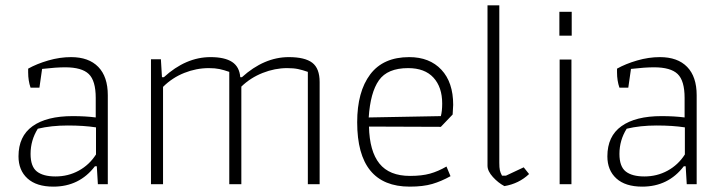

<svg xmlns="http://www.w3.org/2000/svg" viewBox="-20 -687 2695 716"><path d="M49 -104Q49 -179 101.5 -216.5Q154 -254 251 -254Q299 -254 337 -249V-322Q337 -386 311 -411Q285 -436 223 -436Q189 -436 137 -430L127 -360H94Q85 -386 85 -417V-431Q117 -449 160 -461.5Q203 -474 245 -474Q311 -474 346.5 -437.5Q382 -401 382 -332V0H345L341 -67H334Q276 9 179 9Q116 9 82.5 -21.5Q49 -52 49 -104ZM338 -111V-212Q293 -219 233 -219Q171 -219 121 -207Q94 -164 94 -113Q94 -66 117.5 -47.5Q141 -29 187 -29Q234 -29 273.5 -50.5Q313 -72 338 -111Z M543 -466H580L584 -399H591Q673 -474 765 -474Q818 -474 845.5 -456Q873 -438 876 -399H882Q965 -474 1057 -474Q1117 -474 1144.5 -453Q1172 -432 1172 -381V0H1128V-419Q1108 -426 1091.5 -429.5Q1075 -433 1051 -433Q1005 -433 959.5 -415Q914 -397 880 -364V0H835V-419Q815 -426 798.5 -429.5Q782 -433 759 -433Q712 -433 667 -415Q622 -397 588 -363V0H543Z M1312 -231Q1312 -345 1360.5 -409.5Q1409 -474 1506 -474Q1582 -474 1626 -427Q1670 -380 1670 -296Q1670 -286 1668 -260L1624 -214L1356 -215Q1358 -123 1395 -77Q1432 -31 1509 -31Q1553 -31 1583.5 -39.5Q1614 -48 1645 -66L1660 -30Q1626 -11 1592 -1Q1558 9 1508 9Q1312 9 1312 -231ZM1624 -254Q1629 -272 1629 -301Q1629 -362 1596.5 -397.5Q1564 -433 1502 -433Q1425 -433 1393 -387.5Q1361 -342 1355 -249Z M1798 -69V-667H1842V-80Q1842 -62 1844 -52.5Q1846 -43 1852 -32H1867L1933 -63L1953 -38Q1915 -2 1861 7Q1838 -5 1818 -27Q1798 -49 1798 -69Z M2066 -643H2112V-554H2066ZM2067 -465H2111V0H2067Z M2245 -104Q2245 -179 2297.5 -216.5Q2350 -254 2447 -254Q2495 -254 2533 -249V-322Q2533 -386 2507 -411Q2481 -436 2419 -436Q2385 -436 2333 -430L2323 -360H2290Q2281 -386 2281 -417V-431Q2313 -449 2356 -461.5Q2399 -474 2441 -474Q2507 -474 2542.5 -437.5Q2578 -401 2578 -332V0H2541L2537 -67H2530Q2472 9 2375 9Q2312 9 2278.5 -21.5Q2245 -52 2245 -104ZM2534 -111V-212Q2489 -219 2429 -219Q2367 -219 2317 -207Q2290 -164 2290 -113Q2290 -66 2313.5 -47.5Q2337 -29 2383 -29Q2430 -29 2469.5 -50.5Q2509 -72 2534 -111Z"/></svg>

Font: Athiti Light
Style: Regular
Weight: 300
Designer: CadsonDemak Team
Foundry: CadsonDemak
Version: Version 1.032